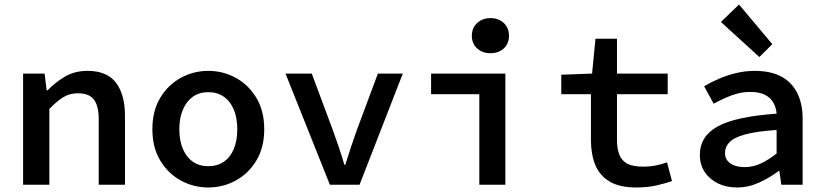

<svg xmlns="http://www.w3.org/2000/svg" viewBox="-20 -816 3640 848"><path d="M82 0V-491H177L186 -417H190Q225 -453 267.5 -478Q310 -503 367 -503Q452 -503 492 -451Q532 -399 532 -304V0H416V-289Q416 -348 395 -376Q374 -404 324 -404Q288 -404 260 -387Q232 -370 198 -335V0Z M900 12Q835 12 779 -18.5Q723 -49 688 -106.5Q653 -164 653 -245Q653 -327 688 -384.5Q723 -442 779 -472.5Q835 -503 900 -503Q965 -503 1021 -472.5Q1077 -442 1112 -384.5Q1147 -327 1147 -245Q1147 -164 1112 -106.5Q1077 -49 1021 -18.5Q965 12 900 12ZM900 -82Q940 -82 969 -102Q998 -122 1013 -159Q1028 -196 1028 -245Q1028 -294 1013 -331Q998 -368 969 -388.5Q940 -409 900 -409Q860 -409 831.5 -388.5Q803 -368 787.5 -331Q772 -294 772 -245Q772 -196 787.5 -159Q803 -122 831.5 -102Q860 -82 900 -82Z M1437 0 1241 -491H1357L1452 -236Q1465 -200 1477.5 -163Q1490 -126 1501 -88H1505Q1517 -126 1529 -163Q1541 -200 1554 -236L1649 -491H1759L1568 0Z M2097 0V-400H1884V-491H2212V0ZM2146 -581Q2111 -581 2087.5 -602Q2064 -623 2064 -658Q2064 -693 2087.5 -714.5Q2111 -736 2146 -736Q2182 -736 2205 -714.5Q2228 -693 2228 -658Q2228 -623 2205 -602Q2182 -581 2146 -581Z M2791 12Q2716 12 2672 -14.5Q2628 -41 2609 -88Q2590 -135 2590 -197V-400H2459V-486L2595 -491L2610 -645H2705V-491H2929V-400H2705V-198Q2705 -158 2716 -131.5Q2727 -105 2752 -92.5Q2777 -80 2818 -80Q2850 -80 2876 -85Q2902 -90 2926 -99L2948 -16Q2915 -5 2877 3.5Q2839 12 2791 12Z M3235 12Q3187 12 3150 -6.5Q3113 -25 3092 -57Q3071 -89 3071 -132Q3071 -214 3149.5 -257.5Q3228 -301 3410 -314Q3408 -341 3395.5 -363Q3383 -385 3358 -397.5Q3333 -410 3293 -410Q3265 -410 3238 -403Q3211 -396 3184.5 -384Q3158 -372 3132 -358L3090 -435Q3120 -453 3156 -468.5Q3192 -484 3232 -493.5Q3272 -503 3314 -503Q3383 -503 3429.5 -478.5Q3476 -454 3500.5 -406.5Q3525 -359 3525 -291V0H3431L3422 -61H3419Q3380 -31 3332.5 -9.5Q3285 12 3235 12ZM3270 -78Q3307 -78 3341.5 -94.5Q3376 -111 3410 -138V-242Q3322 -236 3272 -222.5Q3222 -209 3202 -188Q3182 -167 3182 -141Q3182 -119 3194 -105Q3206 -91 3225.5 -84.5Q3245 -78 3270 -78ZM3334 -564 3164 -719 3244 -796 3391 -621Z"/></svg>

Font: Source Code Pro ExtraLight SemiBold
Style: Regular
Weight: 600
Monospace: yes
Version: Version 1.018;hotconv 1.0.116;makeotfexe 2.5.65601